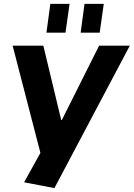

<svg xmlns="http://www.w3.org/2000/svg" viewBox="-20 -775 688 988"><path d="M104 163 220 -46 194 35 45 -540H203L295 -157H298L490 -540H648L260 193ZM338 -755 317 -607H219L239 -755ZM514 -755 493 -607H395L415 -755Z"/></svg>

Font: Pathway Extreme 28pt
Style: Bold Italic
Weight: 700
Italic angle: -8°
Designer: Eduardo Rodriguez Tunni
Foundry: Eduardo Rodriguez Tunni
Version: Version 1.001;gftools[0.9.26]